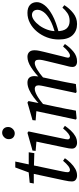

<svg xmlns="http://www.w3.org/2000/svg" viewBox="504 -1229 736 1784"><g transform="rotate(-90 872.0 -337.0)"><path d="M59 -391 66 -429 188 -441V-438H349L341 -386L184 -391ZM88 -109 154 -417 208 -563H263L171 -126Q167 -109 165.5 -95.5Q164 -82 164 -75Q164 -65 170.5 -60Q177 -55 184 -55Q201 -55 222 -71Q243 -87 270 -119L294 -102Q274 -73 249 -47.5Q224 -22 195 -5.5Q166 11 133 11Q110 11 94 -1Q78 -13 78 -37Q78 -49 80 -65.5Q82 -82 88 -109Z M383 -37Q383 -49 385.5 -65.5Q388 -82 394 -108L451 -380L467 -365L362 -374L365 -403L530 -450L543 -440L477 -125Q469 -90 469 -75Q469 -65 475 -60Q481 -55 488 -55Q518 -55 571 -119L595 -102Q575 -73 551.5 -47.5Q528 -22 499.5 -5.5Q471 11 437 11Q415 11 399 -1Q383 -13 383 -37ZM525 -568Q502 -568 486.5 -582.5Q471 -597 471 -624Q471 -649 489.5 -667Q508 -685 531 -685Q554 -685 569 -670Q584 -655 584 -629Q584 -605 566 -586.5Q548 -568 525 -568Z M1193 11Q1169 11 1155.5 0Q1142 -11 1142 -31Q1142 -47 1146 -64Q1150 -81 1157 -107L1195 -264Q1201 -287 1205 -307.5Q1209 -328 1209 -342Q1209 -365 1201 -373.5Q1193 -382 1179 -382Q1133 -382 1033 -296L1037 -333Q1084 -381 1137.5 -415.5Q1191 -450 1236 -450Q1264 -450 1280.5 -433.5Q1297 -417 1297 -384Q1297 -362 1292 -340Q1287 -318 1282 -296L1240 -125Q1235 -107 1231.5 -93.5Q1228 -80 1228 -74Q1228 -64 1233.5 -59.5Q1239 -55 1247 -55Q1278 -55 1332 -119L1355 -102Q1326 -58 1285 -23.5Q1244 11 1193 11ZM736 0 663 7 653 0 734 -380 757 -365 645 -374 648 -403 811 -450 825 -440 802 -325 774 -194Q763 -145 754 -97Q745 -49 736 0ZM983 0 910 7 900 0 963 -296Q965 -308 968 -321Q971 -334 971 -344Q971 -365 962.5 -373.5Q954 -382 940 -382Q887 -382 786 -296L790 -332Q822 -364 858 -391Q894 -418 929.5 -434Q965 -450 996 -450Q1057 -450 1057 -384Q1057 -370 1054.5 -354.5Q1052 -339 1049 -325L1021 -194Q1000 -96 983 0Z M1541 11Q1477 11 1437 -30.5Q1397 -72 1397 -159Q1397 -216 1416.5 -268Q1436 -320 1470 -361Q1504 -402 1549 -426Q1594 -450 1644 -450Q1692 -450 1718 -426.5Q1744 -403 1744 -362Q1744 -329 1716.5 -292Q1689 -255 1624.5 -219Q1560 -183 1447 -155L1444 -190Q1530 -212 1580 -240.5Q1630 -269 1651.5 -299Q1673 -329 1673 -356Q1673 -381 1659.5 -394.5Q1646 -408 1625 -408Q1603 -408 1577 -389.5Q1551 -371 1527.5 -339.5Q1504 -308 1489 -267Q1474 -226 1474 -181Q1474 -115 1499 -86.5Q1524 -58 1569 -58Q1612 -58 1642.5 -79Q1673 -100 1693 -125L1716 -107Q1686 -59 1641.5 -24Q1597 11 1541 11Z"/></g></svg>

Font: Lisu Bosa Medium
Style: Italic
Weight: 500
Italic angle: -19°
Designer: David Morse, Annie Olsen, Victor Gaultney, Frank Grießhammer (Latin)
Foundry: SIL International
Version: Version 2.000